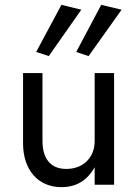

<svg xmlns="http://www.w3.org/2000/svg" viewBox="-20 -761 565 791"><path d="M181 -530 315 -721 233 -741 129 -547ZM345 -530 481 -721 397 -741 294 -547ZM155 -180V-460H75V-170C75 -61 137 10 233 10C294 10 339 -17 370 -72V0H450V-460H370V-180C370 -112 323 -65 253 -65C189 -65 155 -107 155 -180Z"/></svg>

Font: Jost
Style: Regular
Weight: 400
Version: Version 3.710